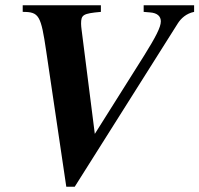

<svg xmlns="http://www.w3.org/2000/svg" viewBox="-20 -689 755 727"><path d="M715 -669H524V-644L548 -642C576 -640 589 -627 589 -608C589 -586 569 -548 526 -479L339 -182L289 -576C288 -582 287 -594 287 -599C287 -633 294 -638 362 -644V-669H66V-644C128 -644 135 -631 155 -495L231 18H263L653 -600C665 -619 685 -638 715 -644Z"/></svg>

Font: STIXGeneral
Style: Bold Italic
Weight: 700
Italic angle: -16.33°
Designer: MicroPress Inc., with final additions and corrections provided by Coen Hoffman, Elsevier (retired)
Version: Version 1.1.0